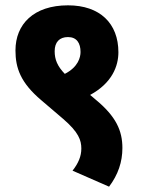

<svg xmlns="http://www.w3.org/2000/svg" viewBox="-20 -652 530 720"><path d="M439 -97C439 -161 416 -215 338 -279L318 -296C401 -341 424 -405 424 -456C424 -564 355 -632 235 -632C106 -632 38 -561 38 -463C38 -397 57 -342 135 -276L217 -206C275 -156 285 -126 285 -95C285 -66 274 -40 252 -12L389 48C423 3 439 -45 439 -97ZM185 -460C185 -494 203 -513 235 -513C268 -513 282 -490 282 -457C282 -438 274 -401 223 -375C195 -404 185 -429 185 -460Z"/></svg>

Font: Noto Sans Devanagari ExtraCondensed Black
Style: Regular
Weight: 900
Width: 2
Designer: Jelle Bosma - Monotype Design Team
Foundry: Monotype Imaging Inc.
Version: Version 2.004